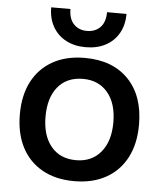

<svg xmlns="http://www.w3.org/2000/svg" viewBox="-55 -833 760 894"><g transform="rotate(5 325.0 -386.5)"><path d="M325 12Q238 12 175.5 -23Q113 -58 79.5 -122.5Q46 -187 46 -276Q46 -366 79.5 -430Q113 -494 175.5 -529Q238 -564 325 -564Q455 -564 529 -487.5Q603 -411 603 -276Q603 -187 569.5 -122.5Q536 -58 473.5 -23Q411 12 325 12ZM325 -86Q398 -86 440.5 -137Q483 -188 483 -276Q483 -365 440.5 -415.5Q398 -466 325 -466Q250 -466 208 -415.5Q166 -365 166 -276Q166 -188 208 -137Q250 -86 325 -86ZM323 -614Q271 -614 231.5 -635Q192 -656 170 -694.5Q148 -733 148 -785H238Q238 -739 261.5 -714.5Q285 -690 323 -690Q362 -690 385.5 -714.5Q409 -739 409 -785H500Q500 -733 478 -694.5Q456 -656 416.5 -635Q377 -614 323 -614Z"/></g></svg>

Font: Azeret Mono Medium
Style: Regular
Weight: 500
Designer: Martin Vácha
Foundry: Displaay
Version: Version 1.002